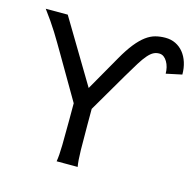

<svg xmlns="http://www.w3.org/2000/svg" viewBox="-106 -837 964 947"><g transform="rotate(15 376.0 -364.0)"><path d="M671.4 -556.6Q671.4 -573.2 667.5 -588.9Q663.6 -604.5 656.2 -616.9Q648.9 -629.4 638.7 -637Q628.4 -644.5 615.2 -644.5Q599.6 -644.5 586.4 -637.7Q573.2 -630.9 558.1 -613.8Q543 -596.7 524.2 -566.7Q505.4 -536.6 478.5 -490.7L363.8 -294.4V-212.4Q363.8 -140.1 364.7 -84.7Q365.7 -29.3 371.1 0H263.7Q269 -29.3 270 -84.7Q271 -140.1 271 -212.4V-298.3L141.6 -520Q127.4 -543.9 114 -566.9Q100.6 -589.8 85.9 -613.3Q71.3 -636.7 54.4 -661.1Q37.6 -685.5 17.1 -712.9H129.4L322.8 -390.1L424.8 -568.8Q452.6 -617.7 477.5 -648.7Q502.4 -679.7 526.1 -697.3Q549.8 -714.8 574 -721.2Q598.1 -727.5 625 -727.5Q653.8 -727.5 677.2 -716.1Q700.7 -704.6 717.3 -684.1Q733.9 -663.6 742.9 -635.5Q752 -607.4 752 -573.7Z"/></g></svg>

Font: Andika Phon
Style: Regular
Weight: 400
Designer: Victor Gaultney, Annie Olsen, Julie Remington, Don Collingsworth, Eric Hays, Becca Hirsbrunner
Foundry: SIL International
Version: Version 5.000